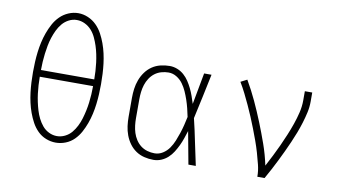

<svg xmlns="http://www.w3.org/2000/svg" viewBox="-75 -919 1950 1100"><g transform="rotate(10 900.0 -368.5)"><path d="M300 8Q271 8 243 -3Q215 -14 194 -35Q173 -56 159 -82Q145 -108 135 -135.5Q125 -163 118.5 -192Q112 -221 108.5 -250Q105 -279 103.5 -308.5Q102 -338 102 -368Q102 -397 103.5 -426.5Q105 -456 108.5 -485Q112 -514 118.5 -543Q125 -572 135 -599.5Q145 -627 159 -653Q173 -679 194 -700Q215 -721 243 -733Q271 -745 300 -745Q329 -745 357 -733Q385 -721 406 -700Q427 -679 441 -653Q455 -627 465 -599.5Q475 -572 481.5 -543Q488 -514 491.5 -485Q495 -456 496.5 -426.5Q498 -397 498 -367Q498 -338 496.5 -308.5Q495 -279 491.5 -250Q488 -221 481.5 -192Q475 -163 465 -135.5Q455 -108 441 -82Q427 -56 406 -35Q385 -14 357 -3Q329 8 300 8ZM145 -387H455Q455 -411 453.5 -435.5Q452 -460 449 -484Q446 -508 441 -532Q436 -556 428.5 -579Q421 -602 410.5 -624.5Q400 -647 384 -665Q368 -683 345.5 -694Q323 -705 298 -705Q274 -705 252 -693.5Q230 -682 214.5 -663.5Q199 -645 188.5 -623Q178 -601 170.5 -578Q163 -555 158.5 -531Q154 -507 151 -483Q148 -459 146.5 -435Q145 -411 145 -387ZM300 -30Q324 -30 346.5 -41Q369 -52 384.5 -70.5Q400 -89 411 -111Q422 -133 429 -156.5Q436 -180 441 -203.5Q446 -227 449 -251Q452 -275 453.5 -299.5Q455 -324 455 -348H145Q145 -324 146.5 -299.5Q148 -275 151 -251Q154 -227 159 -203.5Q164 -180 171 -156.5Q178 -133 189 -111Q200 -89 215.5 -70.5Q231 -52 253.5 -41Q276 -30 300 -30Z M868 8Q841 8 814.5 1.5Q788 -5 766 -20Q744 -35 728 -57Q712 -79 702.5 -104.5Q693 -130 689.5 -156.5Q686 -183 686 -210V-320Q686 -347 689.5 -373.5Q693 -400 702.5 -425.5Q712 -451 728 -473Q744 -495 766 -510Q788 -525 814.5 -531.5Q841 -538 868 -538Q891 -538 912.5 -529.5Q934 -521 951 -506Q968 -491 980.5 -472Q993 -453 1003 -432.5Q1013 -412 1020.5 -390.5Q1028 -369 1035 -347Q1044 -393 1052 -438.5Q1060 -484 1069 -530H1112Q1098 -465 1084.5 -399Q1071 -333 1056 -268Q1072 -202 1085.5 -134.5Q1099 -67 1114 0H1071Q1062 -47 1053.5 -94.5Q1045 -142 1036 -189Q1029 -167 1021.5 -145Q1014 -123 1004 -102Q994 -81 981.5 -61Q969 -41 952 -25.5Q935 -10 913.5 -1Q892 8 868 8ZM868 -30Q894 -30 916 -44Q938 -58 952.5 -79Q967 -100 976.5 -123.5Q986 -147 994 -171Q1002 -195 1008 -219.5Q1014 -244 1019 -268Q1014 -293 1008 -317Q1002 -341 994 -364.5Q986 -388 976 -410.5Q966 -433 951.5 -453Q937 -473 915 -486.5Q893 -500 868 -500Q847 -500 826 -494Q805 -488 788 -475Q771 -462 759 -443.5Q747 -425 740.5 -404.5Q734 -384 731.5 -362.5Q729 -341 729 -320V-210Q729 -189 731.5 -167.5Q734 -146 740.5 -125.5Q747 -105 759 -86.5Q771 -68 788 -55Q805 -42 826 -36Q847 -30 868 -30Z M1472 0Q1472 -35 1463.5 -69Q1455 -103 1445.5 -136Q1436 -169 1424 -202Q1412 -235 1399.5 -267.5Q1387 -300 1373.5 -332Q1360 -364 1345.5 -395.5Q1331 -427 1315.5 -458Q1300 -489 1282 -519L1319 -538Q1351 -483 1377.5 -426Q1404 -369 1427.5 -310.5Q1451 -252 1472 -192.5Q1493 -133 1506 -71Q1523 -103 1539.5 -135.5Q1556 -168 1571 -201Q1586 -234 1600 -267.5Q1614 -301 1626 -335.5Q1638 -370 1646.5 -405.5Q1655 -441 1655 -477V-530H1698V-477Q1698 -445 1691 -413.5Q1684 -382 1674.5 -351Q1665 -320 1653.5 -290Q1642 -260 1629 -230.5Q1616 -201 1602.5 -172Q1589 -143 1574.5 -114Q1560 -85 1545 -56.5Q1530 -28 1514 0Z"/></g></svg>

Font: Iosevka Slab XLtEx
Style: Regular
Weight: 200
Width: 7
Monospace: yes
Designer: Belleve Invis
Foundry: Belleve Invis
Version: Version 11.1.0; ttfautohint (v1.8.3)